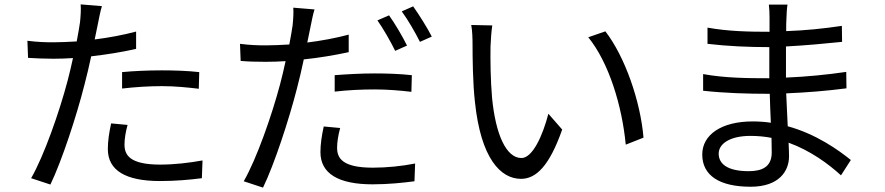

<svg xmlns="http://www.w3.org/2000/svg" viewBox="-20 -812 4040 876"><path d="M537 -408C598 -415 658 -419 720 -419C778 -419 837 -413 887 -407L889 -483C836 -489 775 -491 718 -491C654 -491 589 -488 537 -483ZM601 -668C541 -652 476 -640 412 -632L427 -705C431 -725 438 -762 445 -784L348 -792C350 -771 348 -738 345 -710C342 -690 337 -659 330 -623C292 -621 257 -619 224 -619C188 -619 152 -620 105 -626L108 -548C143 -546 179 -544 223 -544C251 -544 281 -545 313 -547C305 -511 297 -475 288 -442C251 -302 181 -101 122 1L210 30C262 -78 329 -282 365 -424C376 -466 387 -512 396 -555C465 -563 536 -574 601 -589ZM487 -249C478 -207 472 -170 472 -132C472 -34 554 14 710 14C782 14 848 8 901 1L904 -80C844 -69 775 -61 711 -61C570 -61 548 -106 548 -153C548 -178 553 -209 562 -242Z M1837 -604C1817 -645 1781 -706 1755 -742L1702 -719C1729 -681 1763 -621 1783 -580ZM1507 -394C1568 -401 1628 -404 1690 -404C1748 -404 1807 -399 1857 -393L1859 -469C1806 -475 1745 -477 1688 -477C1624 -477 1559 -473 1507 -469ZM1571 -654C1511 -638 1446 -626 1382 -618L1397 -691C1401 -710 1408 -748 1415 -769L1318 -777C1320 -757 1318 -724 1315 -696C1312 -676 1307 -645 1300 -609C1262 -607 1227 -605 1194 -605C1158 -605 1122 -606 1075 -612L1078 -534C1113 -531 1149 -530 1193 -530C1221 -530 1251 -531 1283 -533C1275 -497 1267 -461 1258 -428C1221 -288 1151 -87 1092 15L1180 44C1232 -63 1299 -268 1335 -409C1346 -452 1357 -497 1366 -541C1435 -548 1506 -560 1571 -574ZM1457 -235C1448 -193 1442 -155 1442 -118C1442 -20 1524 29 1680 29C1752 29 1818 22 1871 15L1874 -66C1814 -54 1745 -47 1681 -47C1540 -47 1518 -92 1518 -138C1518 -164 1523 -195 1532 -228ZM1813 -760C1841 -722 1874 -665 1896 -621L1950 -645C1931 -683 1892 -745 1865 -783Z M2226 -696 2130 -698C2135 -674 2136 -633 2136 -610C2136 -552 2137 -432 2147 -346C2174 -89 2264 4 2357 4C2425 4 2486 -53 2545 -221L2482 -293C2456 -193 2410 -91 2359 -91C2289 -91 2241 -200 2225 -366C2218 -447 2217 -538 2218 -600C2219 -626 2222 -672 2226 -696ZM2742 -669 2664 -642C2758 -526 2818 -330 2835 -152L2916 -184C2902 -351 2831 -554 2742 -669Z M3501 -116C3501 -48 3453 -31 3396 -31C3298 -31 3259 -65 3259 -111C3259 -156 3310 -192 3404 -192C3437 -192 3469 -189 3500 -183C3500 -156 3501 -133 3501 -116ZM3862 -82C3806 -127 3705 -200 3574 -236C3572 -283 3569 -335 3567 -386C3661 -390 3749 -397 3842 -409L3841 -484C3752 -471 3661 -462 3566 -458V-600C3659 -605 3744 -613 3822 -621L3821 -694C3734 -681 3653 -673 3567 -670C3567 -694 3567 -713 3568 -725C3569 -754 3570 -773 3573 -791H3488C3490 -777 3491 -748 3491 -732V-667C3397 -667 3301 -669 3208 -686V-612C3302 -601 3396 -597 3490 -597V-455C3390 -455 3287 -456 3188 -474V-398C3289 -387 3390 -384 3492 -384C3493 -343 3495 -296 3497 -252C3470 -256 3443 -258 3414 -258C3271 -258 3184 -197 3184 -107C3184 -11 3263 40 3405 40C3534 40 3580 -31 3580 -99C3580 -114 3579 -136 3578 -161C3677 -125 3759 -65 3817 -12Z"/></svg>

Font: Noto Sans KR Regular
Style: Regular
Weight: 400
Designer: Ryoko NISHIZUKA  (kana & ideographs); Paul D. Hunt (Latin, Greek & Cyrillic); Wenlong ZHANG  (bopomofo); Sandoll Communi
Foundry: Adobe Systems Incorporated
Version: Version 1.004;PS 1.004;hotconv 1.0.82;makeotf.lib2.5.63406